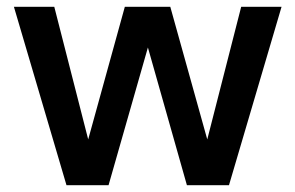

<svg xmlns="http://www.w3.org/2000/svg" viewBox="-20 -546 871 566"><path d="M176 0 21 -526H140L240 -135L348 -526H482L591 -135L691 -526H810L655 0H531L416 -406L300 0Z"/></svg>

Font: DM Sans 9pt
Style: Semibold
Weight: 600
Designer: Colophon Foundry, Jonny Pinhorn
Foundry: Colophon Foundry
Version: Version 4.004;gftools[0.9.30]